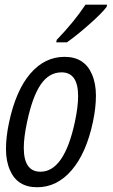

<svg xmlns="http://www.w3.org/2000/svg" viewBox="-20 -786 481 816"><path d="M435.1 -766.1 433.1 -756.8Q413.1 -730 359.9 -682.9Q306.6 -635.7 264.2 -606H218.8L221.2 -616.7Q294.4 -692.4 343.3 -766.1ZM370.6 -470.7Q387.7 -431.6 387.7 -379.9Q387.7 -328.1 375 -268.1Q346.7 -134.8 284.4 -62.5Q222.2 9.8 137.9 9.8Q53.7 9.8 22.5 -62.5Q5.4 -101.1 5.4 -152.8Q5.4 -204.6 18.6 -266.1Q47.4 -401.4 108.6 -472.9Q169.9 -544.4 254.4 -544.4Q338.9 -544.4 370.6 -470.7ZM241.7 -478.5Q188.5 -478.5 153.1 -426.8Q117.7 -375 95.2 -268.1Q81.1 -202.6 81.1 -157.7Q81.1 -56.2 151.9 -56.2Q252.9 -56.2 298.3 -268.1Q312 -332.5 312 -377.4Q312 -478.5 241.7 -478.5Z"/></svg>

Font: Open Sans Hebrew Condensed
Style: Italic
Weight: 400
Width: 3
Italic angle: -12°
Foundry: Ascender Corporation, Yanek Iontef
Version: Version 2.001;PS 002.001;hotconv 1.0.70;makeotf.lib2.5.58329